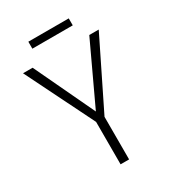

<svg xmlns="http://www.w3.org/2000/svg" viewBox="-203 -963 968 1074"><g transform="rotate(-30 281.5 -426.0)"><path d="M255 0V-274L37 -714H99L283 -325L465 -714H526L310 -275V0ZM151 -807V-852H412V-807Z"/></g></svg>

Font: Noto Sans Mono SemiCondensed Light
Style: Regular
Weight: 300
Width: 4
Designer: Monotype Design Team
Foundry: Monotype Imaging Inc.
Version: Version 2.014; ttfautohint (v1.8.4.7-5d5b)